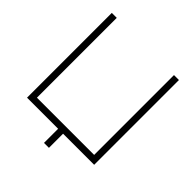

<svg xmlns="http://www.w3.org/2000/svg" viewBox="-221 -876 1153 1153"><g transform="rotate(45 355.0 -300.0)"><path d="M334 0H70V-720H112V-42H598V-720H640V0H376V120H334Z"/></g></svg>

Font: Tap Sans
Style: Regular
Weight: 400
Designer: Tap Payments
Foundry: Tap Payments
Version: Version 1.001;Glyphs 3.1.2 (3151)